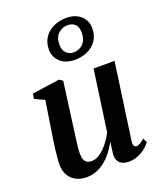

<svg xmlns="http://www.w3.org/2000/svg" viewBox="-156 -947 881 1054"><g transform="rotate(-20 285.0 -420.0)"><path d="M166 11Q133.5 11 107 -1.8Q80.5 -14.5 64.8 -40.2Q49 -66 48.5 -106.5Q48.5 -122 50.5 -144Q52.5 -166 55.5 -190.8Q58.5 -215.5 62 -239.2Q65.5 -263 68.5 -281.5L97 -465.5L40 -492L45 -521.5L205 -544.5L225.5 -531.5L192.5 -285Q190 -265 186.8 -242.2Q183.5 -219.5 180.8 -197.8Q178 -176 176 -157.8Q174 -139.5 174 -127.5Q174 -104 179.2 -89.8Q184.5 -75.5 195.2 -69.2Q206 -63 223 -63Q247 -63 271.5 -80Q296 -97 317.8 -124.2Q339.5 -151.5 355 -182.5L405 -537H527.5L464.5 -90.5Q462 -73 467 -64.2Q472 -55.5 481.5 -55.5Q490.5 -55.5 502 -61.8Q513.5 -68 529 -82.5L541 -57Q533 -45 514.8 -29.2Q496.5 -13.5 470.8 -1.8Q445 10 414 10Q378 10 361.5 -6.5Q345 -23 344.5 -48.5Q344.5 -52.5 345.2 -61Q346 -69.5 347.5 -80.8Q349 -92 350.5 -103.5Q352 -115 353.5 -124.5L352 -125Q338 -99 319.5 -74.8Q301 -50.5 277.8 -31.2Q254.5 -12 226.8 -0.5Q199 11 166 11ZM326 -616.5Q273 -616.5 241.2 -645.5Q209.5 -674.5 210 -720.5Q210.5 -753.5 223.5 -777.8Q236.5 -802 257.8 -818Q279 -834 305 -841.8Q331 -849.5 357.5 -849.5Q411 -849.5 442.8 -820.2Q474.5 -791 474 -746.5Q473.5 -704 452.8 -675Q432 -646 398.8 -631.2Q365.5 -616.5 326 -616.5ZM332.5 -657.5Q353.5 -657.5 371.2 -666.8Q389 -676 399.8 -694.8Q410.5 -713.5 411 -742Q412 -776 395.8 -792.8Q379.5 -809.5 351 -809.5Q322 -809.5 298 -788.8Q274 -768 273.5 -726.5Q272.5 -695.5 288.8 -676.5Q305 -657.5 332.5 -657.5Z"/></g></svg>

Font: Merriweather 72pt SemiBold
Style: Italic
Weight: 600
Italic angle: -7.8°
Version: Version 2.101